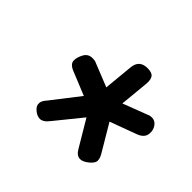

<svg xmlns="http://www.w3.org/2000/svg" viewBox="-83 -813 507 507"><g transform="rotate(45 170.5 -560.0)"><path d="M109 -412Q98 -412 87.5 -421Q77 -430 78 -439Q77 -448 89 -461L148 -537L82 -564Q62 -572 63 -586Q63 -597 70.5 -610.5Q78 -624 94 -624Q97 -624 101 -623.5Q105 -623 109 -621L174 -595L182 -678Q185 -708 215 -708Q232 -708 237.5 -700.5Q243 -693 242 -678L234 -595L302 -621Q306 -623 309.5 -623.5Q313 -624 316 -624Q327 -624 334.5 -614Q342 -604 341 -590Q340 -572 317 -564L244 -537L289 -461Q295 -451 295 -441Q294 -432 281.5 -422Q269 -412 259 -412Q246 -412 237 -428L193 -502L133 -428Q126 -419 120 -415.5Q114 -412 109 -412Z"/></g></svg>

Font: Asap Semi Condensed Semi Condensed Black
Style: Italic
Weight: 900
Width: 4
Italic angle: -6°
Designer: Pablo Cosgaya
Foundry: Omnibus-Type
Version: Version 3.001; ttfautohint (v1.8.4.7-5d5b)